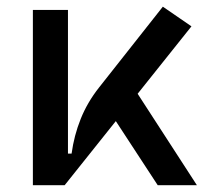

<svg xmlns="http://www.w3.org/2000/svg" viewBox="-20 -547 626 567"><path d="M170.9 0 152.3 -93.3H191.4Q198.7 -147 218.3 -195.8Q237.8 -244.6 272.5 -288.6L460.9 -527.3L545.4 -469.2ZM77.1 0V-517.6H180.7V-52.2L170.9 0ZM445.8 0 296.4 -228.5 369.1 -296.9 561.5 0Z"/></svg>

Font: Cascadia Code
Style: Regular
Weight: 400
Designer: Aaron Bell
Foundry: Saja Typeworks
Version: Version 2404.023